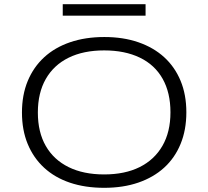

<svg xmlns="http://www.w3.org/2000/svg" viewBox="-20 -890 996 918"><path d="M478 8Q387 8 314.5 -16.5Q242 -41 191 -88Q140 -135 112.5 -201.5Q85 -268 85 -352Q85 -436 112.5 -502.5Q140 -569 191 -616Q242 -663 315 -688Q388 -713 479 -713Q569 -713 641.5 -688Q714 -663 765 -616.5Q816 -570 843.5 -503.5Q871 -437 871 -353Q871 -269 843.5 -202Q816 -135 765 -88.5Q714 -42 641.5 -17Q569 8 478 8ZM478 -56Q577 -56 647.5 -91Q718 -126 756.5 -192.5Q795 -259 795 -353Q795 -447 757.5 -513.5Q720 -580 648.5 -614.5Q577 -649 478 -649Q379 -649 308 -614Q237 -579 199 -512.5Q161 -446 161 -352Q161 -258 199 -192Q237 -126 308 -91Q379 -56 478 -56ZM280 -815V-870H676V-815Z"/></svg>

Font: Nunito Sans 10pt Expanded Light
Style: Regular
Weight: 300
Width: 7
Designer: Vernon Adams
Foundry: Vernon Adams
Version: Version 3.101;gftools[0.9.27]